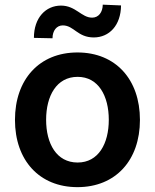

<svg xmlns="http://www.w3.org/2000/svg" viewBox="-20 -772 648 803"><path d="M304 10.7C463.8 10.7 565.3 -101.9 565.3 -270.6C565.3 -439.6 463.8 -552.6 304 -552.6C144.2 -552.6 42.6 -439.6 42.6 -270.6C42.6 -101.9 144.2 10.7 304 10.7ZM121.8 -613.6 199.6 -611.9C199.6 -644.2 217.3 -665.8 242.5 -665.8C289.4 -665.8 304 -615.1 372.9 -615.4C436.1 -615.8 485.4 -664.8 486.2 -749.3L409.8 -752.5C409.4 -720.9 392.4 -698.2 365.4 -698.2C321 -697.8 296.9 -748.6 235.1 -748.6C171.5 -748.6 121.8 -698.2 121.8 -613.6ZM172.9 -271C172.9 -370.7 216.3 -450.6 304.7 -450.6C391.7 -450.6 435 -370.7 435 -271C435 -171.2 391.7 -92.3 304.7 -92.3C216.3 -92.3 172.9 -171.2 172.9 -271Z"/></svg>

Font: Margiela Sans Semi Bold
Style: Regular
Weight: 600
Designer: Stefan Endress, Andreas Faust
Version: Version 1.100;FEAKit 1.0